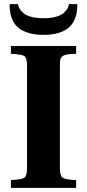

<svg xmlns="http://www.w3.org/2000/svg" viewBox="-20 -916 424 936"><path d="M33.2 0V-38.1Q86.4 -40.5 99.1 -49.8Q111.8 -59.1 111.8 -97.2V-595.2Q111.8 -633.3 99.1 -642.3Q86.4 -651.4 33.2 -653.8V-691.9H351.1V-653.8Q322.3 -652.8 308.6 -650.9Q294.9 -648.9 285.4 -642.3Q275.9 -635.7 273.9 -625.7Q272 -615.7 272 -595.2V-97.2Q272 -59.1 284.9 -49.8Q297.9 -40.5 351.1 -38.1V0ZM26.9 -896H67.9Q68.8 -885.3 74.7 -874.8Q80.6 -864.3 93.3 -852.8Q106 -841.3 131.3 -834.2Q156.7 -827.1 191.9 -827.1Q227.1 -827.1 252.4 -834.2Q277.8 -841.3 290.5 -852.8Q303.2 -864.3 309.1 -874.8Q314.9 -885.3 315.9 -896H356.9Q356.9 -871.6 353.3 -851.6Q349.6 -831.5 338.9 -811.3Q328.1 -791 310.3 -777.3Q292.5 -763.7 262.5 -754.9Q232.4 -746.1 191.9 -746.1Q151.4 -746.1 121.3 -754.9Q91.3 -763.7 73.5 -777.3Q55.7 -791 44.9 -811.3Q34.2 -831.5 30.5 -851.6Q26.9 -871.6 26.9 -896Z"/></svg>

Font: Linguistics Pro
Style: Bold
Weight: 700
Designer: Stefan Peev, Context Ltd
Foundry: Stefan Peev, Context Ltd
Version: Version 001.000